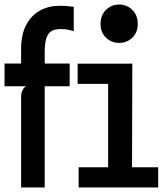

<svg xmlns="http://www.w3.org/2000/svg" viewBox="-45 -826 717 846"><path d="M48 0V-399Q48 -415 54.2 -428.5Q60.5 -442 72 -446L48 -523.5V-610.5Q48 -674.5 70.8 -716.8Q93.5 -759 131.8 -779.8Q170 -800.5 216 -800.5Q239 -800.5 254 -799Q269 -797.5 280 -796V-688Q270.5 -692 256 -695Q241.5 -698 221 -698Q197.5 -698 182.2 -689.2Q167 -680.5 159.5 -658.2Q152 -636 152 -595.5V0ZM-25 -446V-546H262V-446ZM431.5 0V-541L538 -546L536.5 0ZM297 -545.5H535.5V-456.5H297ZM301.5 -89H652V0H301.5ZM480 -637Q446 -637 422 -660Q398 -683 398 -720.5Q398 -759 422 -782.5Q446 -806 480 -806Q514 -806 538 -782.5Q562 -759 562 -720.5Q562 -683 538 -660Q514 -637 480 -637Z"/></svg>

Font: Spline Sans Mono Medium
Style: Regular
Weight: 500
Monospace: yes
Version: Version 1.004